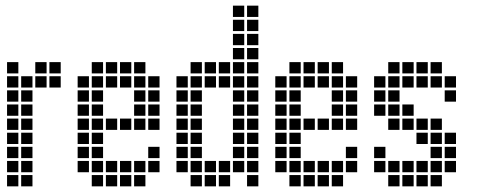

<svg xmlns="http://www.w3.org/2000/svg" viewBox="-20 -665 1690 680"><path d="M5 -445V-405H45V-445ZM5 -395V-355H45V-395ZM5 -345V-305H45V-345ZM5 -295V-255H45V-295ZM5 -245V-205H45V-245ZM5 -195V-155H45V-195ZM5 -145V-105H45V-145ZM5 -95V-55H45V-95ZM5 -45V-5H45V-45ZM55 -395V-355H95V-395ZM55 -345V-305H95V-345ZM55 -295V-255H95V-295ZM55 -245V-205H95V-245ZM55 -195V-155H95V-195ZM55 -145V-105H95V-145ZM55 -95V-55H95V-95ZM55 -45V-5H95V-45ZM105 -445V-405H145V-445ZM155 -445V-405H195V-445ZM155 -395V-355H195V-395ZM105 -395V-355H145V-395Z M305 -45V-5H345V-45ZM355 -45V-5H395V-45ZM405 -45V-5H445V-45ZM455 -45V-5H495V-45ZM255 -95V-55H295V-95ZM305 -95V-55H345V-95ZM355 -95V-55H395V-95ZM405 -95V-55H445V-95ZM455 -95V-55H495V-95ZM505 -95V-55H545V-95ZM305 -445V-405H345V-445ZM355 -445V-405H395V-445ZM405 -445V-405H445V-445ZM455 -445V-405H495V-445ZM255 -395V-355H295V-395ZM255 -345V-305H295V-345ZM255 -295V-255H295V-295ZM255 -245V-205H295V-245ZM255 -195V-155H295V-195ZM255 -145V-105H295V-145ZM305 -395V-355H345V-395ZM305 -345V-305H345V-345ZM305 -295V-255H345V-295ZM305 -245V-205H345V-245ZM305 -195V-155H345V-195ZM305 -145V-105H345V-145ZM355 -245V-205H395V-245ZM405 -245V-205H445V-245ZM455 -245V-205H495V-245ZM505 -245V-205H545V-245ZM455 -395V-355H495V-395ZM455 -345V-305H495V-345ZM455 -295V-255H495V-295ZM505 -395V-355H545V-395ZM505 -345V-305H545V-345ZM505 -295V-255H545V-295ZM505 -145V-105H545V-145ZM405 -395V-355H445V-395ZM355 -395V-355H395V-395Z M605 -395V-355H645V-395ZM605 -345V-305H645V-345ZM605 -295V-255H645V-295ZM605 -245V-205H645V-245ZM605 -195V-155H645V-195ZM605 -145V-105H645V-145ZM605 -95V-55H645V-95ZM655 -45V-5H695V-45ZM655 -95V-55H695V-95ZM655 -145V-105H695V-145ZM655 -195V-155H695V-195ZM655 -245V-205H695V-245ZM655 -295V-255H695V-295ZM655 -345V-305H695V-345ZM655 -395V-355H695V-395ZM655 -445V-405H695V-445ZM705 -445V-405H745V-445ZM755 -445V-405H795V-445ZM705 -95V-55H745V-95ZM705 -45V-5H745V-45ZM755 -45V-5H795V-45ZM755 -95V-55H795V-95ZM805 -645V-605H845V-645ZM805 -595V-555H845V-595ZM805 -545V-505H845V-545ZM855 -645V-605H895V-645ZM855 -595V-555H895V-595ZM855 -545V-505H895V-545ZM805 -445V-405H845V-445ZM805 -395V-355H845V-395ZM805 -345V-305H845V-345ZM805 -295V-255H845V-295ZM805 -245V-205H845V-245ZM805 -195V-155H845V-195ZM805 -145V-105H845V-145ZM805 -95V-55H845V-95ZM855 -45V-5H895V-45ZM855 -95V-55H895V-95ZM855 -145V-105H895V-145ZM855 -195V-155H895V-195ZM855 -245V-205H895V-245ZM855 -295V-255H895V-295ZM855 -345V-305H895V-345ZM855 -395V-355H895V-395ZM855 -445V-405H895V-445ZM855 -495V-455H895V-495ZM805 -495V-455H845V-495ZM755 -395V-355H795V-395ZM705 -395V-355H745V-395Z M1005 -45V-5H1045V-45ZM1055 -45V-5H1095V-45ZM1105 -45V-5H1145V-45ZM1155 -45V-5H1195V-45ZM955 -95V-55H995V-95ZM1005 -95V-55H1045V-95ZM1055 -95V-55H1095V-95ZM1105 -95V-55H1145V-95ZM1155 -95V-55H1195V-95ZM1205 -95V-55H1245V-95ZM1005 -445V-405H1045V-445ZM1055 -445V-405H1095V-445ZM1105 -445V-405H1145V-445ZM1155 -445V-405H1195V-445ZM955 -395V-355H995V-395ZM955 -345V-305H995V-345ZM955 -295V-255H995V-295ZM955 -245V-205H995V-245ZM955 -195V-155H995V-195ZM955 -145V-105H995V-145ZM1005 -395V-355H1045V-395ZM1005 -345V-305H1045V-345ZM1005 -295V-255H1045V-295ZM1005 -245V-205H1045V-245ZM1005 -195V-155H1045V-195ZM1005 -145V-105H1045V-145ZM1055 -245V-205H1095V-245ZM1105 -245V-205H1145V-245ZM1155 -245V-205H1195V-245ZM1205 -245V-205H1245V-245ZM1155 -395V-355H1195V-395ZM1155 -345V-305H1195V-345ZM1155 -295V-255H1195V-295ZM1205 -395V-355H1245V-395ZM1205 -345V-305H1245V-345ZM1205 -295V-255H1245V-295ZM1205 -145V-105H1245V-145ZM1105 -395V-355H1145V-395ZM1055 -395V-355H1095V-395Z M1305 -145V-105H1345V-145ZM1305 -95V-55H1345V-95ZM1355 -95V-55H1395V-95ZM1355 -45V-5H1395V-45ZM1405 -45V-5H1445V-45ZM1405 -95V-55H1445V-95ZM1455 -95V-55H1495V-95ZM1455 -45V-5H1495V-45ZM1505 -45V-5H1545V-45ZM1505 -95V-55H1545V-95ZM1505 -145V-105H1545V-145ZM1505 -195V-155H1545V-195ZM1505 -245V-205H1545V-245ZM1555 -195V-155H1595V-195ZM1555 -145V-105H1595V-145ZM1555 -95V-55H1595V-95ZM1455 -195V-155H1495V-195ZM1455 -245V-205H1495V-245ZM1405 -295V-255H1445V-295ZM1405 -245V-205H1445V-245ZM1355 -295V-255H1395V-295ZM1355 -345V-305H1395V-345ZM1355 -395V-355H1395V-395ZM1355 -445V-405H1395V-445ZM1305 -395V-355H1345V-395ZM1305 -345V-305H1345V-345ZM1505 -445V-405H1545V-445ZM1455 -445V-405H1495V-445ZM1405 -445V-405H1445V-445ZM1555 -395V-355H1595V-395ZM1355 -245V-205H1395V-245ZM1305 -295V-255H1345V-295ZM1405 -395V-355H1445V-395ZM1455 -395V-355H1495V-395ZM1505 -395V-355H1545V-395ZM1555 -345V-305H1595V-345Z"/></svg>

Font: Nose Transport 13 Square
Style: Regular
Weight: 400
Designer: Nico Rohrbach
Foundry: Nose
Version: Version 1.400;Glyphs 3.2.3 (3260)